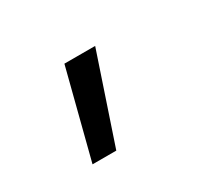

<svg xmlns="http://www.w3.org/2000/svg" viewBox="-72 -275 731 639"><g transform="rotate(-30 293.0 44.5)"><path d="M129.9 212.9 216.3 -124H334.5L221.2 212.9Z"/></g></svg>

Font: Cascadia Mono PL
Style: Italic
Weight: 400
Italic angle: -10°
Monospace: yes
Designer: Aaron Bell
Foundry: Saja Typeworks
Version: Version 2404.023; ttfautohint (v1.8.4)